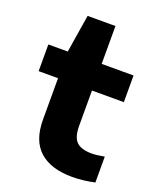

<svg xmlns="http://www.w3.org/2000/svg" viewBox="-139 -825 757 920"><g transform="rotate(20 239.0 -365.0)"><path d="M341 10.5Q231.5 10.5 173.8 -41.5Q116 -93.5 116 -200V-411H17V-547H116L147 -740H289V-547H451.5V-411H289V-232.5Q289 -173 313.2 -150Q337.5 -127 390 -127Q416.5 -127 455 -134.5V-2.5Q430 3 400 6.8Q370 10.5 341 10.5Z"/></g></svg>

Font: Encode Sans Expanded Expanded
Style: Bold
Weight: 700
Width: 7
Designer: Multiple Designers
Foundry: Impallari Type
Version: Version 3.000; ttfautohint (v1.8.3) -l 8 -r 50 -G 200 -x 14 